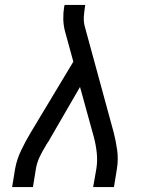

<svg xmlns="http://www.w3.org/2000/svg" viewBox="-20 -755 640 775"><path d="M29 0 41 -74Q48 -112 65.5 -148.5Q83 -185 104 -220L276 -506L242 -630Q236 -653 235.5 -678Q235 -703 239 -728L241 -735H324L323 -728Q320 -708 318.5 -688Q317 -668 322 -649L439 -220Q448 -185 453 -148.5Q458 -112 452 -74L440 0H356L369 -74Q374 -106 370.5 -138.5Q367 -171 359 -201L303 -404L175 -183Q174 -181 172.5 -179.5Q171 -178 170 -176V-175Q169 -174 167.5 -172Q166 -170 165 -168V-167Q151 -145 140 -121.5Q129 -98 125 -74L113 0Z"/></svg>

Font: Iosevka Curly Slab ExObl
Style: Regular
Weight: 400
Width: 7
Italic angle: -9°
Monospace: yes
Designer: Belleve Invis
Foundry: Belleve Invis
Version: Version 11.1.0; ttfautohint (v1.8.3)